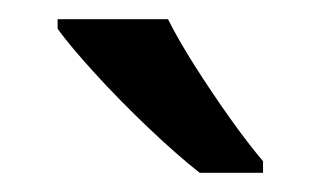

<svg xmlns="http://www.w3.org/2000/svg" viewBox="-20 -786 334 200"><path d="M155 -766Q166 -744 183.5 -716.5Q201 -689 219.5 -663Q238 -637 254 -618V-606H188Q165 -624 135 -652.5Q105 -681 79 -709.5Q53 -738 40 -756V-766Z"/></svg>

Font: Noto Sans Kayah Li Medium
Style: Regular
Weight: 500
Designer: Monotype Design Team, Sérgio Martins
Foundry: Monotype Imaging Inc.
Version: Version 2.002; ttfautohint (v1.8.4.7-5d5b)